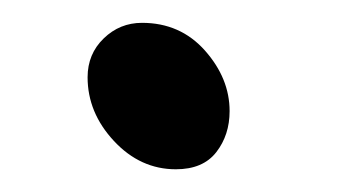

<svg xmlns="http://www.w3.org/2000/svg" viewBox="-20 -359 299 169"><path d="M134.8 -210Q103.5 -210 80.3 -234.9Q57.1 -259.8 57.1 -291Q57.1 -311.5 71.3 -325.2Q85.4 -338.9 105 -338.9Q138.7 -338.9 160.4 -314.5Q182.1 -290 182.1 -261.2Q182.1 -240.2 170.4 -225.1Q158.7 -210 134.8 -210Z"/></svg>

Font: Shantell Sans Bouncy
Style: Regular
Weight: 300
Designer: Stephen Nixon, Anya Danilova, Shantell Martin
Foundry: Arrow Type
Version: Version 1.006;[9816181b4]